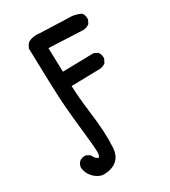

<svg xmlns="http://www.w3.org/2000/svg" viewBox="-196 -775 893 1006"><g transform="rotate(-30 250.0 -272.0)"><path d="M121.6 132.8Q92.8 126.5 69.8 102.5Q47.4 78.6 43 43.5V43V42.5Q43.9 36.6 45.4 31.2Q46.9 25.9 49.6 21Q52.2 16.1 56.2 11.7L56.6 11.2Q72.3 -2.9 96.2 -1H97.7L98.6 -0.5L118.2 10.3L119.6 11.2L120.6 12.7Q129.4 29.8 137 36.9Q144.5 43.9 148.9 43Q159.2 41 159.2 13.2Q159.2 -19 148.9 -108.4Q138.7 -197.8 131.8 -280.8Q125 -363.8 119.1 -632.8V-634.3L119.6 -635.3L129.4 -654.8L129.9 -655.8L130.9 -656.2L138.7 -664.1L139.2 -665L139.6 -665.5Q170.4 -681.6 209.5 -675.8L370.1 -669.9Q381.3 -670.4 391.8 -669.7Q402.3 -668.9 412.6 -667Q422.9 -665 432.4 -661.6Q441.9 -658.2 450.7 -653.8L452.1 -653.3L452.6 -652.3Q457 -647 459.7 -640.9Q462.4 -634.8 463.4 -627.7Q464.4 -620.6 463.9 -612.8V-611.8L463.4 -610.8L453.6 -591.3L452.6 -589.8L451.7 -588.9Q434.6 -576.2 413.1 -576.2H412.6L209 -585.4L212.9 -440.4L399.4 -444.3H400.9L401.9 -443.8L421.4 -434.1L422.9 -433.6L423.3 -432.6Q436.5 -417 434.6 -393.1V-392.1L434.1 -391.1L424.3 -371.6L423.3 -370.1L422.4 -369.1Q407.7 -358.4 390.1 -356.4H389.6L214.8 -352.5Q217.3 -282.7 227.5 -202.1Q238.3 -116.7 241.2 -65.9Q244.1 -14.6 241.2 34.7Q238.3 85.9 205.6 110.8Q173.8 134.8 123 132.8H122.1Z"/></g></svg>

Font: NaikaiFont
Style: SemiBold
Weight: 600
Version: Version 1.89